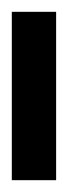

<svg xmlns="http://www.w3.org/2000/svg" viewBox="45 -200 115 325"><g transform="rotate(-90 102.5 -37.5)"><path d="M-40 0V-75H245V0Z"/></g></svg>

Font: Noto Sans Adlam Unjoined New
Style: Regular
Weight: 400
Designer: Mark Jamra, Neil Patel
Foundry: JamraPatel LLC
Version: Version 3.000